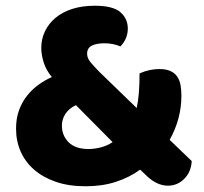

<svg xmlns="http://www.w3.org/2000/svg" viewBox="-20 -634 713 670"><path d="M467 -378Q486 -386 502.5 -389.5Q519 -393 536 -393Q560 -393 575 -386Q590 -379 598.5 -366.5Q607 -354 610 -337Q613 -320 613 -300Q613 -219 572 -146L649 -72Q647 -34 623 -10Q599 14 566 14Q526 14 488 -24L469 -42Q432 -15 384.5 0.5Q337 16 279 16Q220 16 175 0.5Q130 -15 99 -42Q68 -69 52 -105.5Q36 -142 36 -185Q36 -222 47 -251Q58 -280 76 -302Q94 -324 116 -339.5Q138 -355 161 -365Q141 -389 132.5 -416Q124 -443 124 -467Q124 -498 137 -525Q150 -552 174 -572Q198 -592 232.5 -603Q267 -614 311 -614Q374 -614 400 -591.5Q426 -569 426 -534Q426 -517 419.5 -501Q413 -485 400 -472Q389 -477 374.5 -480Q360 -483 344 -483Q318 -483 301 -475Q284 -467 284 -446Q284 -431 297 -415.5Q310 -400 329 -381L457 -257Q462 -279 464.5 -309Q467 -339 467 -378ZM196 -196Q196 -161 219.5 -137.5Q243 -114 289 -114Q309 -114 331 -119.5Q353 -125 373 -138L245 -267Q221 -256 208.5 -237Q196 -218 196 -196Z"/></svg>

Font: BALOOCHETTANREGULAR
Style: Book
Weight: 400
Designer: Maithili Shingre and Ek Type
Foundry: Ek Type
Version: Version 1.100;PS 1.000;hotconv 1.0.88;makeotf.lib2.5.647800;